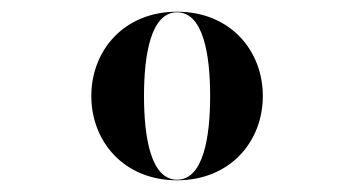

<svg xmlns="http://www.w3.org/2000/svg" viewBox="-20 -783 600 328"><path d="M136 -619C136 -541 192 -475 282.5 -475C373 -475 429 -541 429 -619C429 -697 373 -763 282.5 -763C192 -763 136 -697 136 -619ZM226 -619C226 -690.5 238 -762 282.5 -762C327 -762 339 -690.5 339 -619C339 -547.5 327 -476 282.5 -476C238 -476 226 -547.5 226 -619Z"/></svg>

Font: Bodoni* 96pt
Style: Bold
Weight: 700
Version: Version 2.3